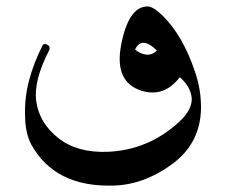

<svg xmlns="http://www.w3.org/2000/svg" viewBox="-20 -413 727 597"><path d="M439 -393Q456 -393 486 -364Q549 -302 587 -188Q606 -132 605 -73Q602 27 526 89Q434 161 334 164Q151 170 77 36Q58 -2 58 -53Q56 -107 70 -161.5Q84 -216 112 -271Q116 -278 122 -276Q129 -274 132 -270Q136 -265 133 -257Q83 -160 93 -96Q103 -30 161 16Q220 63 316 59Q379 56 434 33Q489 10 537 -34Q579 -73 576 -109Q572 -145 539 -173Q490 -109 420 -131Q334 -158 357 -275Q380 -393 439 -393ZM468 -256Q443 -280 426 -280Q410 -280 400 -259Q416 -245 436 -243Q454 -242 468 -256Z"/></svg>

Font: Amiri
Style: Italic
Weight: 400
Italic angle: 10°
Designer: Khaled Hosny
Version: Version 0.113